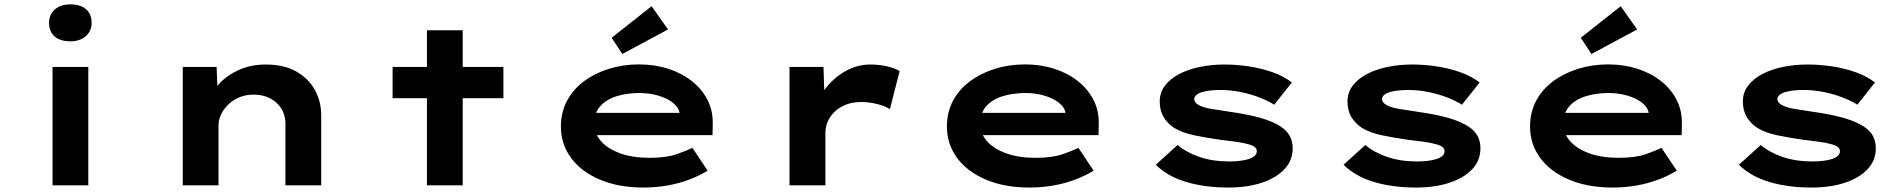

<svg xmlns="http://www.w3.org/2000/svg" viewBox="-20 -831 8540 861"><path d="M215.6 0V-530.7H376V0ZM295.4 -645.8Q250.4 -645.8 225.2 -667.4Q200 -689 200 -728.6Q200 -765.1 225.7 -788.3Q251.4 -811.4 295.4 -811.4Q340.5 -811.4 365.6 -789.8Q390.8 -768.2 390.8 -728.6Q390.8 -692.2 365.1 -669Q339.5 -645.8 295.4 -645.8Z M799.5 0V-530.7H951.3L957.1 -382.7L911 -373.3Q927.1 -416.4 962.5 -454.9Q997.8 -493.3 1051.2 -517.5Q1104.6 -541.7 1172.2 -541.7Q1252.3 -541.7 1307.5 -511Q1362.7 -480.2 1391.6 -428.4Q1420.4 -376.6 1420.4 -313.4V0H1260V-276.4Q1260 -315.2 1241.4 -344.5Q1222.8 -373.7 1190.9 -390.2Q1159 -406.7 1117.7 -406.7Q1079.9 -406.7 1050.6 -393.5Q1021.3 -380.3 1001.1 -359.8Q980.9 -339.3 970.4 -315.6Q959.9 -291.9 959.9 -270.5V0H880.2Q839.9 0 819.7 0Q799.5 0 799.5 0Z M1894.6 0V-695.3H2055V0ZM1740.5 -390.6V-530.7H2237.5V-390.6Z M2864.9 10Q2754 10 2670.4 -25.4Q2586.8 -60.7 2541 -122.7Q2495.3 -184.6 2495.3 -263.3Q2495.3 -328.2 2523 -379.7Q2550.8 -431.2 2599.6 -467.2Q2648.4 -503.2 2711.7 -522.7Q2775 -542.2 2845 -542.2Q2915.6 -542.2 2976.2 -522.8Q3036.7 -503.4 3082.2 -467.7Q3127.6 -432 3152.7 -382.9Q3177.8 -333.8 3176.2 -274L3175.2 -225.1H2611.9L2588.9 -324.9H3044.8L3027.6 -301.9V-322.4Q3024.3 -348.9 2998.5 -369.5Q2972.8 -390 2933.1 -402Q2893.5 -413.9 2847.3 -413.9Q2793.1 -413.9 2746.8 -400Q2700.6 -386.2 2672.7 -355.8Q2644.9 -325.4 2644.9 -275.5Q2644.9 -231.8 2675.3 -197.6Q2705.7 -163.3 2761.4 -143.3Q2817.1 -123.3 2892.4 -123.3Q2968.2 -123.3 3014.9 -139.7Q3061.6 -156.1 3084.8 -168.2L3153.3 -65.6Q3115.9 -42.7 3069.8 -25.3Q3023.7 -8 2972 1Q2920.3 10 2864.9 10ZM2770.6 -588.8 2722.8 -661.6 2902 -803.2 2975.6 -698.9Z M3520.5 0V-530.7H3672.7L3679.6 -332.3L3629.5 -331.4Q3646.1 -390 3684.3 -437.6Q3722.4 -485.3 3774.3 -513.5Q3826.2 -541.7 3882.7 -541.7Q3920.3 -541.7 3955.6 -534Q3990.9 -526.3 4014.3 -512.3L3970.7 -341.4Q3949.8 -355.6 3913.3 -364.5Q3876.8 -373.5 3842.5 -373.5Q3802.6 -373.5 3772.4 -361.3Q3742.1 -349.2 3721.8 -329Q3701.5 -308.8 3691.4 -284.8Q3681.4 -260.7 3681.4 -235.9V0Z M4595.9 10Q4485 10 4401.4 -25.4Q4317.8 -60.7 4272 -122.7Q4226.3 -184.6 4226.3 -263.3Q4226.3 -328.2 4254 -379.7Q4281.8 -431.2 4330.6 -467.2Q4379.4 -503.2 4442.7 -522.7Q4506 -542.2 4576 -542.2Q4646.6 -542.2 4707.2 -522.8Q4767.7 -503.4 4813.2 -467.7Q4858.6 -432 4883.7 -382.9Q4908.8 -333.8 4907.2 -274L4906.2 -225.1H4342.9L4319.9 -324.9H4775.8L4758.6 -301.9V-322.4Q4755.3 -348.9 4729.5 -369.5Q4703.8 -390 4664.1 -402Q4624.5 -413.9 4578.3 -413.9Q4524.1 -413.9 4477.8 -400Q4431.6 -386.2 4403.7 -355.8Q4375.9 -325.4 4375.9 -275.5Q4375.9 -231.8 4406.3 -197.6Q4436.7 -163.3 4492.4 -143.3Q4548.1 -123.3 4623.4 -123.3Q4699.2 -123.3 4745.9 -139.7Q4792.6 -156.1 4815.8 -168.2L4884.3 -65.6Q4846.9 -42.7 4800.8 -25.3Q4754.7 -8 4703 1Q4651.3 10 4595.9 10Z M5486.8 10Q5383.4 10 5299.5 -15Q5215.6 -40 5163 -92.1L5260.6 -180.7Q5298.3 -148.3 5357.6 -127.6Q5416.9 -107 5493.2 -107Q5514.6 -107 5536.2 -109.2Q5557.8 -111.4 5576.1 -116.7Q5594.3 -122 5605.2 -131Q5616 -139.9 5616 -153.5Q5616 -173.7 5580.8 -183.5Q5555.8 -191 5521.1 -195.5Q5486.4 -199.9 5454 -203.8Q5386.7 -213.6 5334.9 -224.4Q5283.1 -235.2 5246.4 -256.9Q5216.2 -276.6 5198.5 -305.5Q5180.7 -334.4 5180.7 -376.5Q5180.7 -415.6 5203.8 -446.4Q5226.9 -477.3 5266.9 -498.4Q5306.9 -519.6 5359.5 -530.7Q5412 -541.7 5471.3 -541.7Q5524.2 -541.7 5579.4 -533.5Q5634.6 -525.3 5685.1 -507.7Q5735.5 -490 5773.3 -461.2L5694 -361.5Q5667.2 -378.6 5628.3 -393.7Q5589.4 -408.9 5544.3 -418.2Q5499.1 -427.5 5451.8 -427.5Q5431.4 -427.5 5410.9 -425.5Q5390.4 -423.6 5373.5 -418.9Q5356.5 -414.2 5346 -406Q5335.4 -397.8 5335.4 -386.3Q5335.4 -378.9 5340.3 -372.5Q5345.2 -366.2 5353.7 -361.1Q5374.1 -348.9 5411.7 -342.6Q5449.3 -336.2 5493.3 -330Q5575.9 -318.5 5633.5 -302Q5691 -285.5 5725 -262.3Q5751.9 -244 5764.4 -220.3Q5776.8 -196.6 5776.8 -165.6Q5776.8 -111.9 5740.4 -72.7Q5704 -33.6 5638.9 -11.8Q5573.8 10 5486.8 10Z M6328.8 10Q6225.4 10 6141.5 -15Q6057.6 -40 6005 -92.1L6102.6 -180.7Q6140.3 -148.3 6199.6 -127.6Q6258.9 -107 6335.2 -107Q6356.6 -107 6378.2 -109.2Q6399.8 -111.4 6418.1 -116.7Q6436.3 -122 6447.2 -131Q6458 -139.9 6458 -153.5Q6458 -173.7 6422.8 -183.5Q6397.8 -191 6363.1 -195.5Q6328.4 -199.9 6296 -203.8Q6228.7 -213.6 6176.9 -224.4Q6125.1 -235.2 6088.4 -256.9Q6058.2 -276.6 6040.5 -305.5Q6022.7 -334.4 6022.7 -376.5Q6022.7 -415.6 6045.8 -446.4Q6068.9 -477.3 6108.9 -498.4Q6148.9 -519.6 6201.5 -530.7Q6254 -541.7 6313.3 -541.7Q6366.2 -541.7 6421.4 -533.5Q6476.6 -525.3 6527.1 -507.7Q6577.5 -490 6615.3 -461.2L6536 -361.5Q6509.2 -378.6 6470.3 -393.7Q6431.4 -408.9 6386.3 -418.2Q6341.1 -427.5 6293.8 -427.5Q6273.4 -427.5 6252.9 -425.5Q6232.4 -423.6 6215.5 -418.9Q6198.5 -414.2 6188 -406Q6177.4 -397.8 6177.4 -386.3Q6177.4 -378.9 6182.3 -372.5Q6187.2 -366.2 6195.7 -361.1Q6216.1 -348.9 6253.7 -342.6Q6291.3 -336.2 6335.3 -330Q6417.9 -318.5 6475.5 -302Q6533 -285.5 6567 -262.3Q6593.9 -244 6606.4 -220.3Q6618.8 -196.6 6618.8 -165.6Q6618.8 -111.9 6582.4 -72.7Q6546 -33.6 6480.9 -11.8Q6415.8 10 6328.8 10Z M7210.9 10Q7100 10 7016.4 -25.4Q6932.8 -60.7 6887 -122.7Q6841.3 -184.6 6841.3 -263.3Q6841.3 -328.2 6869 -379.7Q6896.8 -431.2 6945.6 -467.2Q6994.4 -503.2 7057.7 -522.7Q7121 -542.2 7191 -542.2Q7261.6 -542.2 7322.2 -522.8Q7382.7 -503.4 7428.2 -467.7Q7473.6 -432 7498.7 -382.9Q7523.8 -333.8 7522.2 -274L7521.2 -225.1H6957.9L6934.9 -324.9H7390.8L7373.6 -301.9V-322.4Q7370.3 -348.9 7344.5 -369.5Q7318.8 -390 7279.1 -402Q7239.5 -413.9 7193.3 -413.9Q7139.1 -413.9 7092.8 -400Q7046.6 -386.2 7018.7 -355.8Q6990.9 -325.4 6990.9 -275.5Q6990.9 -231.8 7021.3 -197.6Q7051.7 -163.3 7107.4 -143.3Q7163.1 -123.3 7238.4 -123.3Q7314.2 -123.3 7360.9 -139.7Q7407.6 -156.1 7430.8 -168.2L7499.3 -65.6Q7461.9 -42.7 7415.8 -25.3Q7369.7 -8 7318 1Q7266.3 10 7210.9 10ZM7116.6 -588.8 7068.8 -661.6 7248 -803.2 7321.6 -698.9Z M8101.8 10Q7998.4 10 7914.5 -15Q7830.6 -40 7778 -92.1L7875.6 -180.7Q7913.3 -148.3 7972.6 -127.6Q8031.9 -107 8108.2 -107Q8129.6 -107 8151.2 -109.2Q8172.8 -111.4 8191.1 -116.7Q8209.3 -122 8220.2 -131Q8231 -139.9 8231 -153.5Q8231 -173.7 8195.8 -183.5Q8170.8 -191 8136.1 -195.5Q8101.4 -199.9 8069 -203.8Q8001.7 -213.6 7949.9 -224.4Q7898.1 -235.2 7861.4 -256.9Q7831.2 -276.6 7813.5 -305.5Q7795.7 -334.4 7795.7 -376.5Q7795.7 -415.6 7818.8 -446.4Q7841.9 -477.3 7881.9 -498.4Q7921.9 -519.6 7974.5 -530.7Q8027 -541.7 8086.3 -541.7Q8139.2 -541.7 8194.4 -533.5Q8249.6 -525.3 8300.1 -507.7Q8350.5 -490 8388.3 -461.2L8309 -361.5Q8282.2 -378.6 8243.3 -393.7Q8204.4 -408.9 8159.3 -418.2Q8114.1 -427.5 8066.8 -427.5Q8046.4 -427.5 8025.9 -425.5Q8005.4 -423.6 7988.5 -418.9Q7971.5 -414.2 7961 -406Q7950.4 -397.8 7950.4 -386.3Q7950.4 -378.9 7955.3 -372.5Q7960.2 -366.2 7968.7 -361.1Q7989.1 -348.9 8026.7 -342.6Q8064.3 -336.2 8108.3 -330Q8190.9 -318.5 8248.5 -302Q8306 -285.5 8340 -262.3Q8366.9 -244 8379.4 -220.3Q8391.8 -196.6 8391.8 -165.6Q8391.8 -111.9 8355.4 -72.7Q8319 -33.6 8253.9 -11.8Q8188.8 10 8101.8 10Z"/></svg>

Font: Lexend Zetta
Style: Regular
Weight: 400
Designer: Bonnie Shaver-Troup, Thomas Jockin
Foundry: Lexend
Version: Version 1.007